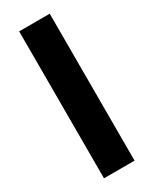

<svg xmlns="http://www.w3.org/2000/svg" viewBox="-194 -794 676 843"><g transform="rotate(-30 143.5 -372.5)"><path d="M66 -745H221V0H66Z"/></g></svg>

Font: Evergrow Sans 
Style: ExtraBold
Weight: 800
Foundry: 10Web
Version: Version 1.000